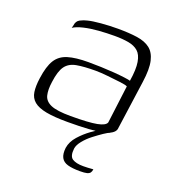

<svg xmlns="http://www.w3.org/2000/svg" viewBox="-110 -493 689 754"><g transform="rotate(20 234.5 -116.5)"><path d="M195 7Q139 7 105 0.5Q71 -6 53.5 -20.5Q36 -35 32.5 -59Q29 -83 34 -118Q41 -169 57.5 -195.5Q74 -222 106.5 -232Q139 -242 192 -242Q217 -242 245.5 -241Q274 -240 300 -238Q326 -236 345 -233.5Q364 -231 370 -229Q378 -279 373 -308.5Q368 -338 352.5 -351.5Q337 -365 312 -369.5Q287 -374 254 -374Q221 -374 187.5 -371.5Q154 -369 126.5 -362.5Q99 -356 84 -346L87 -357Q89 -376 103.5 -383.5Q118 -391 132 -394Q151 -399 186 -402Q221 -405 256 -405Q303 -405 337 -400Q371 -395 391.5 -379Q412 -363 419.5 -330.5Q427 -298 419 -242L390 -34Q384 -12 340 -2.5Q296 7 195 7ZM198 -19Q274 -19 307.5 -25.5Q341 -32 346 -46L366 -204Q359 -208 334 -211Q309 -214 280 -217Q251 -220 230 -220Q182 -220 151.5 -214.5Q121 -209 105.5 -188Q90 -167 84 -120Q79 -86 84.5 -63.5Q90 -41 115.5 -30Q141 -19 198 -19ZM306 172Q275 172 255.5 166.5Q236 161 228 146Q220 131 223 105Q227 78 248 54.5Q269 31 293.5 13.5Q318 -4 332 -11H368Q359 -8 342 3.5Q325 15 305.5 30Q286 45 271.5 63Q257 81 255 96Q251 129 266.5 139Q282 149 312 149Q323 149 331.5 148.5Q340 148 346 147.5Q352 147 354 147Q353 156 349 161.5Q345 167 335.5 169.5Q326 172 306 172Z"/></g></svg>

Font: Genos Thin Light
Style: Italic
Weight: 300
Italic angle: -8°
Version: Version 1.010